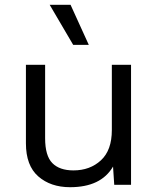

<svg xmlns="http://www.w3.org/2000/svg" viewBox="-20 -770 659 800"><path d="M88 0ZM526 -500V0H456L451 -76Q401 10 272 10Q191 10 139.5 -35Q88 -80 88 -173V-500H168V-194Q168 -121 198 -90.5Q228 -60 286 -60Q355 -60 400.5 -102Q446 -144 446 -228V-500ZM350 -583H285L187 -750H274Z"/></svg>

Font: Work Sans
Style: Regular
Weight: 400
Designer: Wei Huang
Foundry: Wei Huang
Version: Version 1.500; ttfautohint (v1.6)